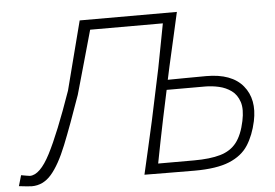

<svg xmlns="http://www.w3.org/2000/svg" viewBox="-89 -783 1232 859"><g transform="rotate(-5 527.0 -353.0)"><path d="M20 7.5Q16 7.5 -3.5 5.8Q-23 4 -37.5 2L-23.5 -46Q-13 -44 0 -41.8Q13 -39.5 15.5 -39.5Q61 -39.5 107.2 -129Q153.5 -218.5 218.5 -404.5Q238 -481 258 -558Q278 -635 298 -713H734.5Q721 -652.5 708.2 -596.2Q695.5 -540 680 -472L667.5 -414Q697.5 -414.5 741 -414.8Q784.5 -415 840 -415.5Q954.5 -415.5 1005 -354.2Q1055.5 -293 1035 -196Q1021.5 -133.5 993.2 -89.5Q965 -45.5 908 -22Q851 1.5 751.5 1.5Q683.5 1.5 629.8 0.8Q576 0 526.5 0Q540.5 -61 553.2 -116.5Q566 -172 580.5 -237.5L629.5 -468.5Q642.5 -535.5 652 -586Q661.5 -636.5 667.5 -667.5H341Q321.5 -597.5 301.5 -527Q281.5 -456.5 260.5 -382Q214.5 -250 179.8 -163.5Q145 -77 108.2 -34.8Q71.5 7.5 20 7.5ZM592 -44.5H752.5Q825 -44.5 871.5 -58Q918 -71.5 944.5 -105.5Q971 -139.5 984 -201.5Q995 -253.5 984.2 -286.5Q973.5 -319.5 948.8 -337.5Q924 -355.5 892.8 -362.5Q861.5 -369.5 832 -369.5H658.5L632 -245Q620.5 -189 611 -142Q601.5 -95 592 -44.5Z"/></g></svg>

Font: Commissioner Loud ExtraLight
Style: Italic
Weight: 200
Italic angle: -12°
Designer: Kostas Bartsokas
Foundry: Kostas Bartsokas
Version: Version 1.000; ttfautohint (v1.8.3)